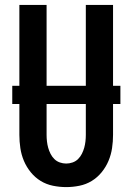

<svg xmlns="http://www.w3.org/2000/svg" viewBox="-20 -755 540 783"><path d="M250 8Q223 8 196 2.5Q169 -3 146 -17Q123 -31 105.5 -52.5Q88 -74 77.5 -99Q67 -124 63 -151Q59 -178 59 -205V-735H170V-205Q170 -192 171.5 -178.5Q173 -165 176.5 -152.5Q180 -140 186 -128Q192 -116 201.5 -106.5Q211 -97 224 -92.5Q237 -88 250 -88Q263 -88 276 -92.5Q289 -97 298.5 -106.5Q308 -116 314 -128Q320 -140 323.5 -152.5Q327 -165 328.5 -178.5Q330 -192 330 -205V-735H441V-205Q441 -178 437 -151Q433 -124 422.5 -99Q412 -74 394.5 -52.5Q377 -31 354 -17Q331 -3 304 2.5Q277 8 250 8ZM30 -331V-405H471V-331Z"/></svg>

Font: Iosevka Term Curly
Style: Bold
Weight: 700
Designer: Belleve Invis
Foundry: Belleve Invis
Version: Version 32.3.0